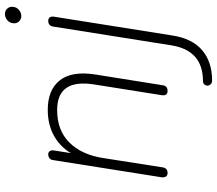

<svg xmlns="http://www.w3.org/2000/svg" viewBox="-72 -638 901 798"><g transform="rotate(-90 379.0 -239.5)"><path d="M41 -21 112 -469Q113 -479 119.5 -484.5Q126 -490 136 -490Q145 -490 149.5 -483.5Q154 -477 152 -465L136 -364H125Q150 -425 200.5 -458.5Q251 -492 321 -492Q404 -492 443.5 -442Q483 -392 468 -295L423 -13Q420 6 399 6Q389 6 384.5 -0.5Q380 -7 382 -19L426 -296Q439 -375 412.5 -414Q386 -453 320 -453Q236 -453 185.5 -402.5Q135 -352 121 -264L82 -15Q79 6 58 6Q48 6 43.5 -1.5Q39 -9 41 -21ZM441 153Q568 153 589 22L667 -469Q670 -490 691 -490Q701 -490 705.5 -483.5Q710 -477 708 -465L630 26Q617 109 568.5 150Q520 191 443 191Q430 191 424.5 181.5Q419 172 424 162.5Q429 153 441 153ZM681 -636Q682 -650 693.5 -660Q705 -670 719 -670Q733 -670 742 -660Q751 -650 749 -636Q748 -622 736.5 -612Q725 -602 711 -602Q697 -602 688 -612Q679 -622 681 -636Z"/></g></svg>

Font: SN Pro Thin
Style: Italic
Weight: 200
Italic angle: -9°
Designer: Tobias Whetton
Foundry: Supernotes
Version: Version 1.003;Glyphs 3.3 (3324)